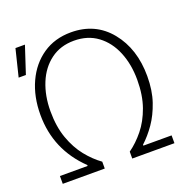

<svg xmlns="http://www.w3.org/2000/svg" viewBox="-129 -852 950 971"><g transform="rotate(-20 346.0 -366.5)"><path d="M59 -584H20L56 -730H107ZM647 -3H420V-40Q462 -70 498.5 -115Q535 -160 557.5 -223Q580 -286 580 -369Q580 -452 552.5 -519Q525 -586 472.5 -625Q420 -664 346 -664Q273 -664 220.5 -625Q168 -586 140.5 -519Q113 -452 113 -369Q113 -286 135.5 -223Q158 -160 194 -115Q230 -70 272 -40V-3H46V-45H195V-50Q59 -181 59 -369Q59 -467 94.5 -544Q130 -621 194.5 -665Q259 -709 346 -709Q477 -709 555.5 -612.5Q634 -516 634 -369Q634 -292 613.5 -232Q593 -172 562 -127.5Q531 -83 495 -50V-45H647Z"/></g></svg>

Font: LXGW 975 Gothic SC 200W
Style: Regular
Weight: 200
Version: Version 2.01;February 25, 2021